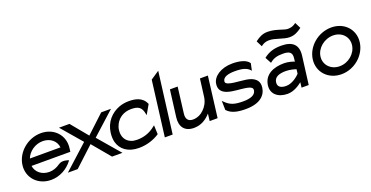

<svg xmlns="http://www.w3.org/2000/svg" viewBox="-28 -1273 3690 1911"><g transform="rotate(-20 1816.5 -317.5)"><path d="M551 -187 556 -225C573 -356 477 -462 338 -462C199 -462 75 -357 58 -226C41 -95 139 11 278 11C369 11 454 -36 506 -106L510 -111L505 -114C505 -114 444 -141 400 -108C368 -85 329 -70 288 -70C209 -70 149 -119 140 -187ZM150 -262C176 -330 248 -381 328 -381C408 -381 467 -331 474 -262Z M784 -274 638 -451H527L714 -233L457 0H561L766 -190L925 0H1035L836 -232L1078 -451H974Z M1390 -270 1447 -369 1445 -371C1412 -449 1335 -462 1269 -462C1232 -462 1198 -456 1165 -444C1078 -411 1007 -338 993 -226C989 -192 990 -160 997 -131C1019 -48 1089 11 1209 11C1295 11 1371 -17 1426 -53L1428 -55L1424 -150L1391 -125C1347 -94 1290 -72 1220 -72C1196 -72 1174 -75 1155 -83C1102 -104 1071 -153 1080 -226C1083 -248 1090 -268 1100 -287C1129 -340 1184 -380 1264 -380C1340 -380 1374 -358 1387 -283Z M1567 0 1649 -646 1558 -585 1484 0Z M1659 -149C1647 -54 1690 11 1791 11C1868 11 1925 -28 1968 -76L1959 0H2043L2097 -432H2013L1989 -245C1982 -192 1956 -149 1925 -120C1898 -93 1857 -71 1809 -71C1755 -71 1736 -107 1743 -159L1777 -432H1695Z M2145 -49C2190 0 2261 11 2338 11C2493 11 2555 -57 2565 -136C2573 -201 2538 -232 2493 -250C2431 -274 2328 -267 2264 -288C2244 -295 2229 -302 2232 -323C2237 -365 2293 -381 2362 -381C2447 -381 2489 -367 2519 -334L2525 -327L2541 -402L2540 -403C2511 -447 2437 -462 2366 -462C2242 -462 2155 -399 2146 -325C2135 -241 2198 -215 2267 -203C2323 -193 2397 -193 2444 -178C2465 -171 2481 -161 2478 -138C2472 -89 2417 -70 2341 -70C2248 -70 2202 -85 2150 -139L2141 -148L2143 -51Z M2802 -638C2749 -638 2710 -616 2673 -588L2670 -585L2701 -523L2706 -526C2730 -544 2754 -554 2789 -554C2855 -554 2929 -512 2993 -512C3047 -512 3083 -533 3121 -561L3124 -564L3093 -626L3088 -623C3064 -605 3040 -596 3005 -596C2962 -596 2894 -638 2802 -638ZM2696 -401 2731 -336 2736 -340C2776 -372 2812 -381 2873 -381C2943 -381 2970 -359 2962 -298L2958 -266C2943 -272 2899 -288 2851 -288C2737 -288 2639 -246 2625 -135C2614 -46 2681 11 2783 11C2852 11 2913 -34 2939 -55L2932 0H3008L3046 -298C3060 -409 3003 -462 2883 -462C2798 -462 2746 -440 2699 -404ZM2712 -136C2719 -193 2774 -209 2841 -209C2888 -209 2935 -194 2948 -189L2942 -143C2933 -133 2868 -68 2796 -68C2740 -68 2706 -89 2712 -136Z M3403 -381C3496 -381 3560 -312 3549 -226C3538 -140 3456 -70 3363 -70C3270 -70 3204 -140 3215 -226C3226 -312 3310 -381 3403 -381ZM3353 11C3492 11 3614 -95 3631 -226C3648 -357 3552 -462 3413 -462C3274 -462 3150 -357 3133 -226C3116 -95 3214 11 3353 11Z"/></g></svg>

Font: Charger
Style: BdIt
Weight: 400
Designer: Jasper
Foundry: Cannot Into Space Fonts
Version: Version 0.98